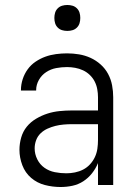

<svg xmlns="http://www.w3.org/2000/svg" viewBox="-20 -742 540 770"><path d="M223 8Q191 8 160 0Q129 -8 105 -28.5Q81 -49 69.5 -79.5Q58 -110 58 -141Q58 -166 65 -190.5Q72 -215 87.5 -234Q103 -253 125 -266Q147 -279 170.5 -286.5Q194 -294 219 -296.5Q244 -299 268 -299H373V-352Q373 -368 370 -384.5Q367 -401 359.5 -415.5Q352 -430 340 -441.5Q328 -453 313 -460Q298 -467 281.5 -470Q265 -473 249 -473Q227 -473 205.5 -469Q184 -465 165.5 -453Q147 -441 136 -421.5Q125 -402 125 -381V-379H64V-381Q64 -403 71 -424.5Q78 -446 91 -464Q104 -482 122.5 -494.5Q141 -507 161.5 -514.5Q182 -522 204.5 -525Q227 -528 249 -528Q273 -528 297 -524Q321 -520 343 -510Q365 -500 383.5 -483.5Q402 -467 413.5 -445.5Q425 -424 429.5 -400Q434 -376 434 -352V0H373V-88Q364 -66 349 -47Q334 -28 314 -15Q294 -2 270.5 3Q247 8 223 8ZM246 -47Q263 -47 280.5 -50.5Q298 -54 313.5 -62Q329 -70 341 -83Q353 -96 360.5 -112Q368 -128 370.5 -145.5Q373 -163 373 -180V-244H268Q252 -244 235 -242.5Q218 -241 202 -237Q186 -233 170.5 -226Q155 -219 143 -207.5Q131 -196 125 -180Q119 -164 119 -147Q119 -124 129.5 -103Q140 -82 158.5 -69Q177 -56 200 -51.5Q223 -47 246 -47ZM250 -618Q239 -618 229 -621Q219 -624 211.5 -631.5Q204 -639 201 -649Q198 -659 198 -670Q198 -681 201 -691Q204 -701 211.5 -708.5Q219 -716 229 -719Q239 -722 250 -722Q261 -722 271 -719Q281 -716 288.5 -708.5Q296 -701 299 -691Q302 -681 302 -670Q302 -659 299 -649Q296 -639 288.5 -631.5Q281 -624 271 -621Q261 -618 250 -618Z"/></svg>

Font: Iosevka Fixed Light
Style: Regular
Weight: 300
Monospace: yes
Designer: Belleve Invis
Foundry: Belleve Invis
Version: Version 32.3.0